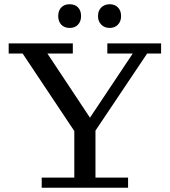

<svg xmlns="http://www.w3.org/2000/svg" viewBox="-20 -887 801 907"><path d="M498 -755Q474 -755 458.5 -770.5Q443 -786 443 -811Q443 -837 458.5 -852Q474 -867 498 -867Q522 -867 537 -852Q552 -837 552 -811Q552 -786 537 -770.5Q522 -755 498 -755ZM309 -755Q284 -755 269.5 -770.5Q255 -786 255 -811Q255 -837 269.5 -852Q284 -867 309 -867Q334 -867 348.5 -852Q363 -837 363 -811Q363 -786 348.5 -770.5Q334 -755 309 -755ZM177 0V-48H331V-268L87 -634H21V-682H324V-634H204L405 -331L607 -634H487V-682H741V-634H675L431 -270V-48H585V0Z"/></svg>

Font: Montagu Slab 144pt
Style: Regular
Weight: 400
Designer: Florian Karsten
Foundry: Florian Karsten
Version: Version 1.000; ttfautohint (v1.8.3)